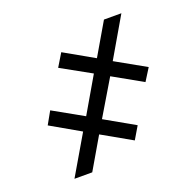

<svg xmlns="http://www.w3.org/2000/svg" viewBox="-117 -778 919 901"><g transform="rotate(-20 342.5 -327.5)"><path d="M428.3 -394.9 323.2 -218.8 470.9 -134.9 433.9 -72.4 286.2 -156.2 195 0H106.2L220.2 -194.6L73.9 -278.4L109 -340.9L258.2 -257.1L360.8 -433.2L212.4 -515.6L251.1 -579.5L398.8 -495.7L491.8 -654.8H578.8L463.8 -457.4L612.9 -373.6L574.6 -312.5Z"/></g></svg>

Font: Inter UI Extra Bold
Style: Regular
Weight: 800
Designer: Rasmus Andersson
Foundry: rsms
Version: 3.2;8d6f07862